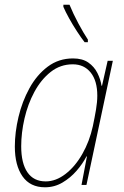

<svg xmlns="http://www.w3.org/2000/svg" viewBox="-20 -785 525 815"><path d="M171 10Q108 10 75.5 -36.5Q43 -83 43 -163Q43 -223 58.5 -288.5Q74 -354 105 -410.5Q136 -467 182.5 -502Q229 -537 290 -537Q330 -537 355 -519.5Q380 -502 393.5 -475Q407 -448 411 -421H413L437 -527H459L347 0H326L349 -121H347Q331 -90 305 -60Q279 -30 245 -10Q211 10 171 10ZM174 -15Q217 -15 258 -46.5Q299 -78 329.5 -131.5Q360 -185 374 -249Q382 -287 387.5 -319.5Q393 -352 393 -379Q393 -442 365 -477Q337 -512 289 -512Q236 -512 195 -479.5Q154 -447 126 -395Q98 -343 84 -282Q70 -221 70 -164Q70 -92 96.5 -53.5Q123 -15 174 -15ZM339 -606Q325 -624 307 -651.5Q289 -679 273.5 -707Q258 -735 249 -756V-765H275Q291 -726 313 -685Q335 -644 353 -617V-606Z"/></svg>

Font: Noto Sans SemiCondensed Thin
Style: Italic
Weight: 100
Width: 4
Italic angle: -12°
Designer: Monotype Design Team
Foundry: Monotype Imaging Inc.
Version: Version 2.013; ttfautohint (v1.8.4.7-5d5b)